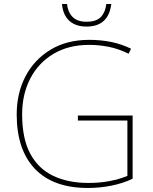

<svg xmlns="http://www.w3.org/2000/svg" viewBox="-20 -924 760 954"><path d="M367 -350H639V-36Q591 -13 533.5 -1.5Q476 10 417 10Q244 10 153.5 -85Q63 -180 63 -355Q63 -461 106.5 -544.5Q150 -628 231 -677Q312 -726 424 -726Q481 -726 532.5 -715.5Q584 -705 631 -682L619 -657Q568 -682 519.5 -691.5Q471 -701 423 -701Q320 -701 245 -656Q170 -611 130 -533Q90 -455 90 -356Q90 -235 130.5 -160Q171 -85 245 -50Q319 -15 419 -15Q477 -15 525.5 -24.5Q574 -34 613 -50V-325H367ZM533 -904Q519 -792 410 -792Q356 -792 324.5 -820.5Q293 -849 288 -904H313Q317 -864 340.5 -840Q364 -816 410 -816Q459 -816 481.5 -840Q504 -864 508 -904Z"/></svg>

Font: Noto Sans Myanmar Thin
Style: Regular
Weight: 100
Designer: Monotype Design Team
Foundry: Monotype Imaging Inc.
Version: Version 2.107; ttfautohint (v1.8.4.7-5d5b)